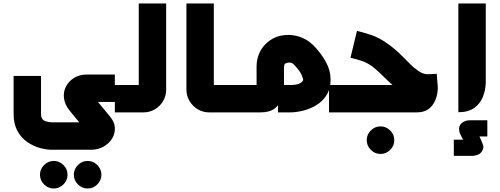

<svg xmlns="http://www.w3.org/2000/svg" viewBox="-20 -644 2863 1100"><path d="M288 436Q256 436 232.5 412.5Q209 389 209 357Q209 325 232.5 301.5Q256 278 288 278Q320 278 343.5 301.5Q367 325 367 357Q367 389 343.5 412.5Q320 436 288 436ZM482 436Q450 436 426.5 412.5Q403 389 403 357Q403 325 426.5 301.5Q450 278 482 278Q514 278 537.5 301.5Q561 325 561 357Q561 389 537.5 412.5Q514 436 482 436Z M277 214Q245 214 207.5 203.5Q170 193 135.5 169Q101 145 79.5 105.5Q58 66 58 10V-209H215V10Q215 26 221.5 36Q228 46 242.5 51Q257 56 278 57H456Q452 60 450 63Q448 66 444 69L379 -10Q351 -45 346.5 -81.5Q342 -118 358 -148.5Q374 -179 405 -198Q436 -217 477 -217H638V-60H522Q524 -64 525 -68Q526 -72 528 -76L609 22Q636 54 638 87Q640 120 623 148.5Q606 177 576 194.5Q546 212 507 214Z M638 0V-157H793Q789 -153 784.5 -148.5Q780 -144 775 -139V-624H932V-131Q932 -95 914.5 -65Q897 -35 867 -17.5Q837 0 801 0Z M1353 0H1324V-157H1353ZM1342 0H1180Q1143 0 1113.5 -17.5Q1084 -35 1066 -65Q1048 -95 1048 -131V-624H1205V-139Q1201 -144 1196 -148.5Q1191 -153 1187 -157H1342Z M1865 0V-157H1893V0ZM1334 0V-157H1468Q1463 -153 1458.5 -148.5Q1454 -144 1450 -139V-264Q1450 -302 1464 -335.5Q1478 -369 1503 -393Q1541 -430 1591 -440Q1641 -450 1691 -435Q1741 -420 1779 -381Q1823 -334 1848.5 -286.5Q1874 -239 1874 -188Q1874 -136 1851.5 -100Q1829 -64 1793 -42Q1757 -20 1716.5 -10Q1676 0 1640 0H1573V-157H1640Q1675 -157 1691 -163.5Q1707 -170 1712 -177Q1717 -184 1717 -187Q1717 -193 1707.5 -215.5Q1698 -238 1665 -273Q1658 -281 1650 -283.5Q1642 -286 1634.5 -285.5Q1627 -285 1620 -282Q1611 -281 1609 -271.5Q1607 -262 1607 -254V-156Q1607 -116 1595 -80.5Q1583 -45 1554 -22.5Q1525 0 1471 0Z M2160 238Q2128 238 2104.5 214.5Q2081 191 2081 159Q2081 127 2104.5 103.5Q2128 80 2160 80Q2192 80 2215.5 103.5Q2239 127 2239 159Q2239 191 2215.5 214.5Q2192 238 2160 238Z M1874 0V-157H2248Q2247 -154 2246 -150.5Q2245 -147 2244 -143Q2236 -151 2226.5 -159Q2217 -167 2208 -176Q2183 -200 2157.5 -224.5Q2132 -249 2112 -264Q2081 -286 2050 -296Q2019 -306 1988 -313L2025 -467Q2056 -460 2104 -444.5Q2152 -429 2203 -392Q2250 -358 2286.5 -320.5Q2323 -283 2350 -258Q2379 -234 2397.5 -226Q2416 -218 2434.5 -219Q2453 -220 2482 -221L2488 -148Q2489 -137 2486 -113.5Q2483 -90 2471 -63.5Q2459 -37 2434 -18.5Q2409 0 2365 0Z M2580 249V156H2633L2619 129Q2619 129 2614.5 118.5Q2610 108 2610 93Q2610 78 2622 64Q2629 57 2642 51Q2655 45 2672 45H2772V138H2727L2740 167Q2743 174 2748 189Q2753 204 2741 223Q2731 239 2713 244Q2695 249 2690 249Z M2606 -1V-624H2763V-175Q2763 -132 2747.5 -91.5Q2732 -51 2697.5 -26Q2663 -1 2606 -1Z"/></svg>

Font: Mada ExtraBold
Style: Regular
Weight: 800
Designer: Khaled Hosny
Version: Version 1.5